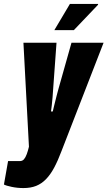

<svg xmlns="http://www.w3.org/2000/svg" viewBox="-70 -745 546 975"><path d="M49 210Q18 210 -10.5 204Q-39 198 -50 192L-29 73H31Q44 73 52 63.5Q60 54 66 37.5Q72 21 77 0L49 -528H217L200 -294Q199 -274 197 -252Q195 -230 193 -211Q191 -192 189 -179H198Q200 -188 203 -200.5Q206 -213 210 -228.5Q214 -244 218 -260.5Q222 -277 227 -294L293 -528H456L242 23Q224 71 205 106.5Q186 142 163.5 165Q141 188 113.5 199Q86 210 49 210ZM206 -592 285 -725H428V-721L305 -592Z"/></svg>

Font: Archivo ExtraCondensed Black
Style: Italic
Weight: 900
Width: 2
Italic angle: -10°
Designer: Hector Gatti
Foundry: Omnibus-Type
Version: Version 2.001